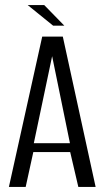

<svg xmlns="http://www.w3.org/2000/svg" viewBox="-20 -735 411 755"><path d="M15 0 146 -591H227L356 0H288L256 -137H111L81 0ZM113 -172H255L185 -514ZM189 -634 89 -715H154L233 -634Z"/></svg>

Font: Alumni Sans
Style: Regular
Weight: 400
Designer: Robert E. Leuschke
Foundry: Robert E. Leuschke
Version: Version 1.018